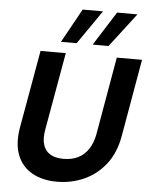

<svg xmlns="http://www.w3.org/2000/svg" viewBox="-62 -999 828 1061"><g transform="rotate(5 352.0 -468.0)"><path d="M294 12Q213 12 155.5 -20.5Q98 -53 73.5 -116Q49 -179 65 -271L141 -700H281L205 -270Q196 -221 206 -186.5Q216 -152 244.5 -134.5Q273 -117 319 -117Q365 -117 399.5 -134Q434 -151 457 -185.5Q480 -220 489 -270L564 -700H704L629 -271Q612 -175 562.5 -112.5Q513 -50 443 -19Q373 12 294 12ZM425 -760 544 -948H657L513 -760ZM249 -760 353 -948H466L336 -760Z"/></g></svg>

Font: DM Sans 12pt ExtraBold
Style: Italic
Weight: 800
Italic angle: -10°
Version: Version 4.004;gftools[0.9.30]